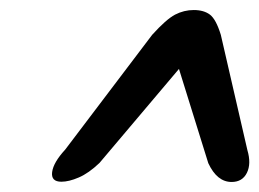

<svg xmlns="http://www.w3.org/2000/svg" viewBox="-20 -735 517 383"><path d="M473.5 -435.5Q481.5 -408.5 472.5 -390.2Q463.5 -372 442 -372Q413 -372 395.5 -409.5L337 -597.5L178.5 -410Q157 -389.5 137.2 -381Q117.5 -372.5 102.5 -372.5Q81.5 -372.5 84 -391.8Q86.5 -411 110 -436.5L283.5 -665.5Q311.5 -696.5 329.2 -705.8Q347 -715 366.5 -715Q386.5 -715 398.8 -705.8Q411 -696.5 420.5 -665.5Z"/></svg>

Font: Fraunces 9pt S000
Style: Bold Italic
Weight: 700
Italic angle: -16°
Version: Version 1.000; ttfautohint (v1.8.3)